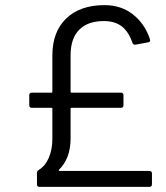

<svg xmlns="http://www.w3.org/2000/svg" viewBox="-20 -728 646 748"><path d="M124 -10V-54Q124 -62 131 -66Q156 -81 170 -113Q184 -145 184 -187V-304Q184 -308 180 -308H104Q94 -308 94 -318V-357Q94 -367 104 -367H180Q184 -367 184 -371V-512Q184 -604 238 -656Q292 -708 387 -708Q451 -708 496.5 -673Q542 -638 563 -579L565 -570Q565 -565 557 -563L508 -554H505Q499 -554 496 -561Q481 -605 454 -625.5Q427 -646 385 -646Q322 -646 288.5 -612Q255 -578 255 -513V-371Q255 -367 259 -367H451Q461 -367 461 -357V-318Q461 -308 451 -308H259Q255 -308 255 -304V-189Q255 -111 210 -67Q207 -62 212 -62H562Q572 -62 572 -52V-10Q572 0 562 0H134Q124 0 124 -10Z"/></svg>

Font: Barlow GEO
Style: Regular
Weight: 400
Designer: Jeremy Tribby
Foundry: Tribby Type
Version: Version 1.408